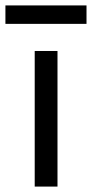

<svg xmlns="http://www.w3.org/2000/svg" viewBox="-56 -688 339 708"><path d="M72 0V-500H156V0ZM-36 -600V-668H263V-600Z"/></svg>

Font: Inclusive Sans
Style: Regular
Weight: 400
Designer: Olivia King
Foundry: Olivia King
Version: Version 2.004